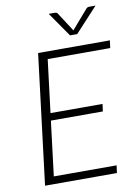

<svg xmlns="http://www.w3.org/2000/svg" viewBox="-98 -967 735 1030"><g transform="rotate(-10 270.0 -452.0)"><path d="M62 0ZM534.5 -666.5H194L158.5 -378.5H442L436.5 -338.5H153.5L117 -41H459L453.5 0H62L149 -707.5H540ZM241.5 -904.5H274Q277.5 -904.5 282.2 -903.5Q287 -902.5 290 -897L353.5 -799L356.5 -793.5Q357.5 -795 358.5 -796.2Q359.5 -797.5 360.5 -799L445.5 -897Q450.5 -902.5 455.2 -903.5Q460 -904.5 464 -904.5H496.5L373 -771H334Z"/></g></svg>

Font: Lato Light
Style: Italic
Weight: 300
Italic angle: -7°
Designer: Lukasz Dziedzic
Foundry: tyPoland Lukasz Dziedzic
Version: Version 2.007; 2014-02-27